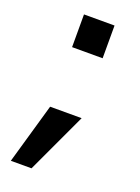

<svg xmlns="http://www.w3.org/2000/svg" viewBox="-125 -564 548 750"><g transform="rotate(20 149.0 -189.5)"><path d="M18 128H104L221 -123H90ZM91 -371H218V-507H91Z"/></g></svg>

Font: Perun SemiBold
Style: Regular
Weight: 600
Foundry: Copyright (c) Stefan Peev, Context Ltd, 2016
Version: Version 1.089